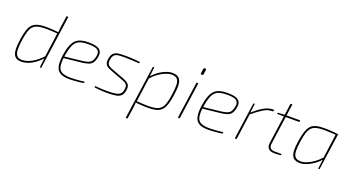

<svg xmlns="http://www.w3.org/2000/svg" viewBox="-57 -1413 4295 2346"><g transform="rotate(20 2090.5 -240.0)"><path d="M319 -492Q360 -492 404.5 -488.5Q449 -485 496 -480L486 -462Q432 -465 395.5 -467.5Q359 -470 321 -470Q260 -470 220 -460.5Q180 -451 155.5 -426Q131 -401 117 -355.5Q103 -310 92 -238Q81 -163 82.5 -112.5Q84 -62 105 -36.5Q126 -11 173 -11Q231 -11 299 -48Q367 -85 430 -155V-128Q399 -94 366.5 -67.5Q334 -41 301 -23.5Q268 -6 235 3Q202 12 171 12Q114 12 88 -17.5Q62 -47 59 -103.5Q56 -160 68 -242Q79 -317 95.5 -366Q112 -415 139.5 -442.5Q167 -470 210.5 -481Q254 -492 319 -492ZM527 -700 428 0H410L425 -133L424 -137L469 -464L475 -481Q477 -507 479 -527.5Q481 -548 485 -574L503 -700Z M872 -492Q930 -492 971.5 -480Q1013 -468 1030.5 -436.5Q1048 -405 1033 -344Q1024 -305 1005.5 -282Q987 -259 955.5 -248Q924 -237 874 -231L631 -205L634 -226L875 -253Q919 -259 945 -268Q971 -277 986 -295.5Q1001 -314 1009 -346Q1024 -401 1009 -427Q994 -453 959 -461.5Q924 -470 879 -470Q826 -470 787.5 -462Q749 -454 722 -430.5Q695 -407 677.5 -361.5Q660 -316 648 -241Q634 -149 644 -99Q654 -49 694 -29.5Q734 -10 806 -10Q835 -10 868 -12Q901 -14 931 -17.5Q961 -21 982 -24L985 -6Q967 -1 932.5 3Q898 7 860.5 9.5Q823 12 796 12Q717 12 675 -13.5Q633 -39 621.5 -95Q610 -151 624 -244Q636 -322 656 -370.5Q676 -419 706 -445.5Q736 -472 777 -482Q818 -492 872 -492Z M1352 -492Q1383 -492 1415 -490.5Q1447 -489 1478 -486.5Q1509 -484 1538 -480L1534 -462Q1491 -465 1444 -467Q1397 -469 1353 -470Q1297 -471 1262.5 -467Q1228 -463 1209.5 -444.5Q1191 -426 1184 -383Q1177 -338 1192.5 -318.5Q1208 -299 1248 -284L1408 -224Q1441 -212 1463.5 -198Q1486 -184 1496 -161.5Q1506 -139 1500 -100Q1493 -48 1466.5 -24.5Q1440 -1 1396 5.5Q1352 12 1291 12Q1270 12 1244 11.5Q1218 11 1187.5 8Q1157 5 1121 0L1125 -18Q1156 -15 1183 -13Q1210 -11 1237 -10.5Q1264 -10 1295 -10Q1356 -11 1394 -18Q1432 -25 1451.5 -44.5Q1471 -64 1476 -104Q1481 -136 1473 -154Q1465 -172 1448 -182Q1431 -192 1406 -201L1247 -261Q1218 -272 1196 -284.5Q1174 -297 1164 -320.5Q1154 -344 1160 -387Q1168 -437 1192 -459.5Q1216 -482 1256 -487.5Q1296 -493 1352 -492Z M1954 -492Q2015 -492 2043.5 -464.5Q2072 -437 2075.5 -381Q2079 -325 2066 -238Q2055 -163 2038.5 -114.5Q2022 -66 1995 -38Q1968 -10 1925 1Q1882 12 1817 12Q1795 12 1773.5 11Q1752 10 1729.5 8.5Q1707 7 1684.5 5Q1662 3 1638 0L1648 -18Q1702 -15 1738.5 -12.5Q1775 -10 1814 -10Q1875 -10 1914.5 -19.5Q1954 -29 1978.5 -54Q2003 -79 2017.5 -124.5Q2032 -170 2042 -242Q2054 -322 2052 -372Q2050 -422 2027.5 -445.5Q2005 -469 1954 -469Q1922 -469 1879 -452.5Q1836 -436 1791 -404Q1746 -372 1704 -325V-352Q1736 -388 1770 -414.5Q1804 -441 1837.5 -458Q1871 -475 1901 -483.5Q1931 -492 1954 -492ZM1724 -480 1709 -347 1710 -343 1665 -16 1659 1Q1658 27 1655.5 47.5Q1653 68 1649 94L1631 220H1607L1706 -480Z M2297 -480 2229 0H2205L2273 -480ZM2317 -679Q2323 -679 2326 -675.5Q2329 -672 2328 -666L2319 -604Q2318 -593 2307 -593H2297Q2283 -593 2285 -606L2294 -668Q2295 -679 2307 -679Z M2677 -492Q2735 -492 2776.5 -480Q2818 -468 2835.5 -436.5Q2853 -405 2838 -344Q2829 -305 2810.5 -282Q2792 -259 2760.5 -248Q2729 -237 2679 -231L2436 -205L2439 -226L2680 -253Q2724 -259 2750 -268Q2776 -277 2791 -295.5Q2806 -314 2814 -346Q2829 -401 2814 -427Q2799 -453 2764 -461.5Q2729 -470 2684 -470Q2631 -470 2592.5 -462Q2554 -454 2527 -430.5Q2500 -407 2482.5 -361.5Q2465 -316 2453 -241Q2439 -149 2449 -99Q2459 -49 2499 -29.5Q2539 -10 2611 -10Q2640 -10 2673 -12Q2706 -14 2736 -17.5Q2766 -21 2787 -24L2790 -6Q2772 -1 2737.5 3Q2703 7 2665.5 9.5Q2628 12 2601 12Q2522 12 2480 -13.5Q2438 -39 2426.5 -95Q2415 -151 2429 -244Q2441 -322 2461 -370.5Q2481 -419 2511 -445.5Q2541 -472 2582 -482Q2623 -492 2677 -492Z M3031 -480 3016 -359 3017 -343 2969 0H2945L3013 -480ZM3281 -492 3273 -469H3257Q3204 -469 3147.5 -434.5Q3091 -400 3014 -336L3015 -360Q3083 -422 3144.5 -457Q3206 -492 3261 -492Z M3465 -631 3390 -95Q3384 -55 3402 -35.5Q3420 -16 3458 -16H3547L3548 0Q3535 2 3518 3.5Q3501 5 3486 5.5Q3471 6 3463 6Q3407 6 3383 -20.5Q3359 -47 3366 -96L3441 -631ZM3622 -480 3618 -458H3329L3332 -475L3426 -480Z M3936 -492Q3958 -492 3979.5 -491Q4001 -490 4023.5 -488.5Q4046 -487 4068.5 -485Q4091 -483 4115 -480L4105 -462Q4051 -465 4014.5 -467.5Q3978 -470 3939 -470Q3878 -470 3839 -460.5Q3800 -451 3775.5 -426Q3751 -401 3736.5 -355.5Q3722 -310 3711 -238Q3699 -159 3701 -108.5Q3703 -58 3726 -34.5Q3749 -11 3799 -11Q3832 -11 3874.5 -27.5Q3917 -44 3962.5 -76.5Q4008 -109 4049 -155V-128Q4007 -80 3960.5 -49Q3914 -18 3872 -3Q3830 12 3799 12Q3738 12 3709.5 -15.5Q3681 -43 3677 -99Q3673 -155 3687 -242Q3699 -317 3715.5 -365.5Q3732 -414 3758.5 -442Q3785 -470 3828 -481Q3871 -492 3936 -492ZM4090 -480H4115L4047 0H4029L4044 -122L4042 -126Z"/></g></svg>

Font: Exo 2 Thin
Style: Italic
Weight: 250
Italic angle: -8°
Designer: Natanael Gama
Foundry: Natanael Gama
Version: Version 2.010